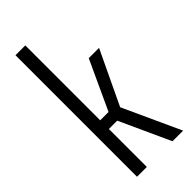

<svg xmlns="http://www.w3.org/2000/svg" viewBox="-240 -787 830 830"><g transform="rotate(-45 175.5 -371.5)"><path d="M54 0V-743H114V-285H165L269 -510H332L215 -264L336 0H271L165 -232H114V0Z"/></g></svg>

Font: Saira ExtraCondensed
Style: Regular
Weight: 400
Width: 2
Designer: Hector Gatti with collaboration of the Omnibus-Type team
Foundry: Omnibus-Type
Version: Version 1.101